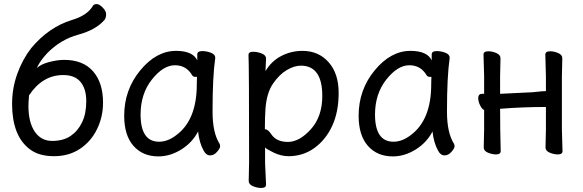

<svg xmlns="http://www.w3.org/2000/svg" viewBox="-20 -741 2853 939"><path d="M234.9 -51.8Q289.1 -51.8 325 -75.9Q360.8 -100.1 381.3 -142.6Q401.9 -185.1 401.9 -246.1Q401.9 -306.2 374 -340.1Q346.2 -374 289.1 -374Q188 -374 122.1 -274.9Q119.1 -244.1 119.1 -222.2Q119.1 -143.1 149.9 -97.4Q180.7 -51.8 234.9 -51.8ZM244.1 22.9Q170.9 22.9 126.5 -10.5Q82 -43.9 60.5 -99.9Q39.1 -155.8 39.1 -232.9Q39.1 -310.1 64.9 -381.1Q90.8 -452.1 132.8 -505.9Q217.8 -607.9 331.1 -643.1Q406.2 -665 434.1 -711.9Q438 -720.7 453.1 -721.2Q465.3 -721.2 482.2 -704.1Q499 -687 499 -671.9Q499 -655.8 492.2 -645Q450.2 -595.2 363 -571.5Q275.9 -547.9 210 -480Q173.8 -440.9 160.2 -408.2Q180.2 -427.2 220.7 -437.7Q261.2 -448.2 293.9 -448.2Q385.7 -448.2 434.8 -392.6Q483.9 -336.9 483.9 -238.8Q483.9 -169.9 454.8 -109.9Q425.8 -49.8 371.6 -13.4Q317.4 22.9 244.1 22.9Z M757.8 -47.9Q799.8 -47.9 840.8 -79.1Q942.9 -153.3 942.4 -330.1L943.4 -365.2H934.6Q925.8 -365.2 920.4 -372.1Q891.6 -421.9 835.4 -421.9Q778.3 -421.9 722.9 -352.1Q667.5 -282.2 667.5 -180.2Q668 -47.9 757.8 -47.9ZM754.4 23.9Q678.2 23.9 632.8 -27.6Q587.4 -79.1 587.4 -174.8Q587.4 -301.8 666 -397Q744.6 -492.2 840.8 -492.2Q922.9 -492.2 944.8 -445.8V-475.1Q944.8 -491.2 969.7 -491.2Q989.7 -491.2 1011.2 -483.2Q1032.7 -475.1 1032.7 -459V-457Q1019.5 -368.2 1019.5 -194.8Q1019.5 -91.8 1053.7 -38.1Q1056.6 -32.2 1056.6 -24.9Q1056.6 -16.1 1041.5 1.5Q1026.4 19 1007.8 19Q987.8 19 975.6 -4.9Q954.6 -43 948.7 -98.1Q920.9 -43.9 866.7 -10Q812.5 23.9 754.4 23.9Z M1388.2 -46.9Q1444.3 -46.9 1500.2 -108.9Q1556.2 -170.9 1556.2 -272Q1556.2 -419.9 1451.2 -419.9Q1418.9 -419.9 1382.6 -398.4Q1346.2 -377 1315.2 -332Q1284.2 -287.1 1278.3 -209Q1275.4 -167 1275.4 -110.8L1274.4 -109.9Q1274.4 -108.9 1276.4 -108.9Q1290.5 -108.9 1307.1 -84Q1332 -46.9 1388.2 -46.9ZM1257.3 178.2Q1238.3 178.2 1217.3 169.7Q1196.3 161.1 1196.3 144L1198.2 55.2Q1198.2 -420.9 1195.3 -472.2Q1195.3 -488.3 1219.2 -487.8Q1238.3 -487.8 1259.8 -479.5Q1281.2 -471.2 1281.2 -454.1L1278.3 -393.1Q1307.1 -441.9 1355.2 -467Q1403.3 -492.2 1459.5 -492.2Q1537.6 -492.2 1586.9 -437Q1636.2 -381.8 1636.2 -287.1Q1636.2 -192.9 1604.2 -124.5Q1572.3 -56.2 1516.8 -16.6Q1461.4 22.9 1391.1 22.9Q1355 22.9 1318.6 5.4Q1282.2 -12.2 1276.4 -20V56.2L1281.2 162.1Q1281.2 178.2 1257.3 178.2Z M1904.3 -47.9Q1946.3 -47.9 1987.3 -79.1Q2089.4 -153.3 2088.9 -330.1L2089.8 -365.2H2081.1Q2072.3 -365.2 2066.9 -372.1Q2038.1 -421.9 1981.9 -421.9Q1924.8 -421.9 1869.4 -352.1Q1814 -282.2 1814 -180.2Q1814.5 -47.9 1904.3 -47.9ZM1900.9 23.9Q1824.7 23.9 1779.3 -27.6Q1733.9 -79.1 1733.9 -174.8Q1733.9 -301.8 1812.5 -397Q1891.1 -492.2 1987.3 -492.2Q2069.3 -492.2 2091.3 -445.8V-475.1Q2091.3 -491.2 2116.2 -491.2Q2136.2 -491.2 2157.7 -483.2Q2179.2 -475.1 2179.2 -459V-457Q2166 -368.2 2166 -194.8Q2166 -91.8 2200.2 -38.1Q2203.1 -32.2 2203.1 -24.9Q2203.1 -16.1 2188 1.5Q2172.9 19 2154.3 19Q2134.3 19 2122.1 -4.9Q2101.1 -43 2095.2 -98.1Q2067.4 -43.9 2013.2 -10Q1959 23.9 1900.9 23.9Z M2708 14.2Q2689 14.2 2668.5 5.6Q2647.9 -2.9 2647.9 -20L2649.9 -107.9V-217.8Q2537.1 -217.8 2425.8 -209Q2425.8 -108.9 2428.7 -2Q2428.7 14.2 2405.8 14.2Q2386.7 14.2 2366.2 5.6Q2345.7 -2.9 2345.7 -20L2347.7 -107.9V-203.1Q2337.9 -206.1 2328.4 -225.1Q2318.8 -244.1 2318.8 -261.2Q2318.8 -282.2 2337.9 -282.2H2347.7V-367.2L2344.7 -474.1Q2344.7 -490.2 2368.7 -490.2Q2386.7 -490.2 2407.2 -481.7Q2427.7 -473.1 2427.7 -456.1L2425.8 -367.2V-282.2L2585.9 -290Q2600.1 -291 2615 -293Q2629.9 -294.9 2639.6 -294.9Q2649.4 -294.9 2649.9 -295.9V-367.2L2647 -474.1Q2647 -490.2 2670.9 -490.2Q2689 -490.2 2709.5 -481.7Q2730 -473.1 2730 -456.1L2728 -367.2V-107.9L2731 -2Q2731 14.2 2708 14.2Z"/></svg>

Font: LXGW WenKai Screen R
Style: Regular
Weight: 400
Designer: Fontworks Inc.
Version: Version 1.235;May 31, 2022